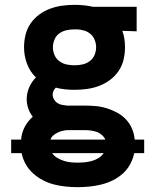

<svg xmlns="http://www.w3.org/2000/svg" viewBox="-20 -548 640 791"><path d="M300 223Q275 223 250.5 220.5Q226 218 202.5 212Q179 206 157 194.5Q135 183 116.5 166.5Q98 150 86 128.5Q74 107 69 83H26V27H67Q69 0 81.5 -24.5Q94 -49 115 -67Q103 -82 96.5 -101Q90 -120 90 -139Q90 -164 100 -187.5Q110 -211 128 -229Q103 -253 91 -286Q79 -319 79 -353Q79 -379 85 -404Q91 -429 105.5 -450.5Q120 -472 141 -487.5Q162 -503 186 -512Q210 -521 235.5 -524.5Q261 -528 287 -528Q304 -528 321 -526.5Q338 -525 354 -522L362 -520H543V-419L484 -421Q490 -405 492.5 -387.5Q495 -370 495 -353Q495 -327 489 -302Q483 -277 468.5 -255.5Q454 -234 433 -218.5Q412 -203 388 -194Q364 -185 338.5 -181.5Q313 -178 287 -178Q267 -178 247.5 -180Q228 -182 210 -187Q204 -181 200.5 -173.5Q197 -166 197 -158Q197 -148 202.5 -138.5Q208 -129 216.5 -123.5Q225 -118 235.5 -116Q246 -114 256 -113H328Q351 -113 374 -111Q397 -109 419.5 -102Q442 -95 462.5 -84Q483 -73 499 -56Q515 -39 524 -17.5Q533 4 535 27H574V83H533Q528 107 516 129Q504 151 485.5 167.5Q467 184 444.5 195Q422 206 398 212Q374 218 349.5 220.5Q325 223 300 223ZM287 -279Q303 -279 319.5 -282.5Q336 -286 349.5 -296Q363 -306 369.5 -321.5Q376 -337 376 -353Q376 -368 370.5 -382.5Q365 -397 354 -407Q343 -417 328.5 -421.5Q314 -426 299 -427H287Q270 -427 254 -423.5Q238 -420 224.5 -410.5Q211 -401 204.5 -385Q198 -369 198 -353Q198 -337 204.5 -321.5Q211 -306 224.5 -296Q238 -286 254 -282.5Q270 -279 287 -279ZM414 27Q409 16 399 7.5Q389 -1 377 -5Q365 -9 352.5 -10.5Q340 -12 328 -12H262Q251 -12 240 -9.5Q229 -7 219 -2.5Q209 2 200 9.5Q191 17 188 27ZM300 122Q315 122 330 120.5Q345 119 359 115Q373 111 386 103Q399 95 407 83H195Q203 95 216 102.5Q229 110 242.5 114.5Q256 119 270.5 120.5Q285 122 300 122Z"/></svg>

Font: Iosevka Plex Etoile
Style: Bold
Weight: 700
Designer: Belleve Invis
Foundry: Belleve Invis
Version: Version 25.1.1; ttfautohint (v1.8.4)